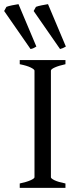

<svg xmlns="http://www.w3.org/2000/svg" viewBox="-61 -904 379 924"><path d="M34 0V-21Q67 -28 86 -36.5Q105 -45 105 -51V-564Q105 -570 87 -579Q69 -588 34 -595V-615H254V-595Q222 -588 203 -579.5Q184 -571 184 -564V-51Q184 -45 201.5 -36.5Q219 -28 254 -21V0ZM-41 -851 -30 -871Q-20 -875 -2.5 -878.5Q15 -882 28 -884L114 -680Q105 -675 100.5 -672.5Q96 -670 86 -668ZM101 -851 112 -871Q122 -875 140 -878.5Q158 -882 170 -884L256 -680Q247 -675 241.5 -672.5Q236 -670 228 -668Z"/></svg>

Font: ChillKai
Style: Regular
Weight: 400
Designer: ChillType
Foundry: 寒蝉字型
Version: Version 2.000